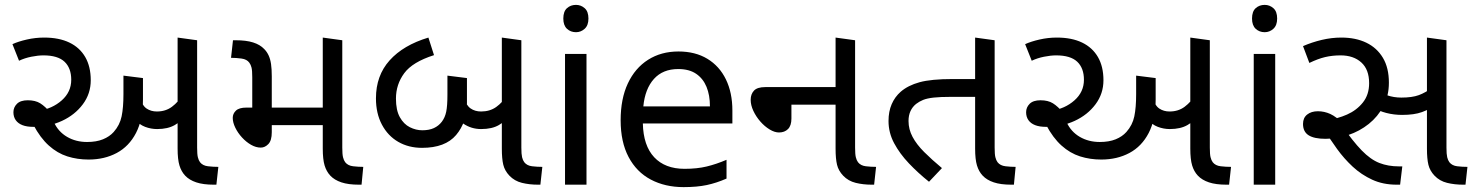

<svg xmlns="http://www.w3.org/2000/svg" viewBox="-20 -757 6043 787"><path d="M343 -103Q297 -103 256 -116Q215 -129 180 -160.5Q145 -192 117 -245L138 -303Q194 -311 233 -345.5Q272 -380 272 -430Q272 -478 244.5 -504Q217 -530 158 -530Q136 -530 108.5 -524.5Q81 -519 58 -508L31 -576Q55 -587 90 -595Q125 -603 161 -603Q222 -603 264.5 -582.5Q307 -562 329.5 -523Q352 -484 352 -428Q352 -373 319.5 -329.5Q287 -286 234 -261.5Q181 -237 117 -237Q90 -237 72 -244Q54 -251 44.5 -264.5Q35 -278 35 -297Q35 -317 49.5 -331.5Q64 -346 94 -346Q125 -346 145 -333.5Q165 -321 187 -295L201 -256Q219 -217 255 -196Q291 -175 337 -175Q375 -175 402 -186Q429 -197 446 -216Q471 -244 478.5 -280Q486 -316 486 -371V-447L566 -437V-349Q566 -267 537.5 -212Q509 -157 458.5 -130Q408 -103 343 -103ZM624 -228Q599 -228 575 -237Q551 -246 531 -269Q511 -292 497 -333L555 -356Q563 -324 581 -312Q599 -300 623 -300Q659 -300 685 -319.5Q711 -339 733 -373L750 -291Q725 -261 696.5 -244.5Q668 -228 624 -228ZM856 0Q813 0 784.5 -9.5Q756 -19 739 -37Q723 -54 715.5 -79Q708 -104 708 -148V-603L788 -592V-152Q788 -125 791 -112.5Q794 -100 800 -92Q811 -78 832.5 -75.5Q854 -73 875 -73L867 0Z M1451 0Q1408 0 1379.5 -9.5Q1351 -19 1334 -37Q1318 -54 1310.5 -79Q1303 -104 1303 -148V-603L1383 -592V-152Q1383 -125 1386 -112.5Q1389 -100 1395 -92Q1406 -78 1427.5 -75.5Q1449 -73 1469 -73L1462 0ZM1049 -152Q1029 -152 1009 -163.5Q989 -175 972 -193.5Q955 -212 944.5 -233.5Q934 -255 934 -274Q934 -291 947 -303.5Q960 -316 990 -316H1315V-244H1094V-215Q1094 -181 1080 -166.5Q1066 -152 1049 -152ZM1014 -300V-440Q1014 -468 1011 -480Q1008 -492 1002 -500Q992 -514 970 -517Q948 -520 927 -520L935 -592H946Q989 -592 1017.5 -583Q1046 -574 1063 -556Q1074 -545 1081 -530Q1088 -515 1091 -494.5Q1094 -474 1094 -444V-300Z M1710 -151Q1655 -151 1612.5 -175.5Q1570 -200 1545.5 -246Q1521 -292 1521 -354Q1521 -447 1577 -509.5Q1633 -572 1736 -603L1759 -531Q1671 -503 1637 -457Q1603 -411 1603 -353Q1603 -305 1619 -276.5Q1635 -248 1660 -235.5Q1685 -223 1711 -223Q1739 -223 1758.5 -232Q1778 -241 1791 -258Q1804 -275 1809 -299Q1814 -323 1814 -369V-447L1894 -437V-335Q1894 -256 1849.5 -203.5Q1805 -151 1710 -151ZM1952 -228Q1912 -228 1879.5 -250Q1847 -272 1826 -333L1881 -357Q1891 -325 1909 -312.5Q1927 -300 1952 -300Q1988 -300 2014 -318.5Q2040 -337 2062 -371L2079 -291Q2053 -261 2025 -244.5Q1997 -228 1952 -228ZM2185 0Q2150 0 2119.5 -7.5Q2089 -15 2068 -37Q2049 -57 2043 -81.5Q2037 -106 2037 -148V-603L2117 -592V-152Q2117 -125 2120 -112.5Q2123 -100 2129 -92Q2140 -78 2161 -75.5Q2182 -73 2203 -73L2195 0Z M2384 -536V0H2296V-536ZM2341 -737Q2361 -737 2376.5 -723.5Q2392 -710 2392 -681Q2392 -653 2376.5 -639Q2361 -625 2341 -625Q2319 -625 2304 -639Q2289 -653 2289 -681Q2289 -710 2304 -723.5Q2319 -737 2341 -737Z M2761 -546Q2830 -546 2879.5 -516Q2929 -486 2955.5 -431.5Q2982 -377 2982 -304V-251H2615Q2617 -160 2661.5 -112.5Q2706 -65 2786 -65Q2837 -65 2876.5 -74.5Q2916 -84 2958 -102V-25Q2917 -7 2877 1.5Q2837 10 2782 10Q2706 10 2647.5 -21Q2589 -52 2556.5 -113.5Q2524 -175 2524 -264Q2524 -352 2553.5 -415Q2583 -478 2636.5 -512Q2690 -546 2761 -546ZM2760 -474Q2697 -474 2660.5 -433.5Q2624 -393 2617 -321H2890Q2890 -367 2876 -401Q2862 -435 2833.5 -454.5Q2805 -474 2760 -474Z M3553 0Q3518 0 3487.5 -7.5Q3457 -15 3436 -37Q3417 -57 3411 -81.5Q3405 -106 3405 -148V-603L3485 -592V-152Q3485 -125 3488 -112.5Q3491 -100 3497 -92Q3508 -78 3529 -75.5Q3550 -73 3571 -73L3563 0ZM3173 -214Q3155 -214 3134.5 -226.5Q3114 -239 3096.5 -259Q3079 -279 3068 -302.5Q3057 -326 3057 -348Q3057 -371 3070.5 -385.5Q3084 -400 3117 -400H3441V-328H3224V-271Q3224 -242 3210 -228Q3196 -214 3173 -214Z M3788 -12Q3743 -48 3705.5 -87.5Q3668 -127 3645 -170Q3622 -213 3622 -261Q3622 -300 3635 -330Q3648 -360 3672 -381Q3702 -407 3749.5 -420Q3797 -433 3885 -433H3997V-360H3879Q3834 -360 3807 -357Q3780 -354 3764 -347.5Q3748 -341 3735 -331Q3720 -319 3712 -301.5Q3704 -284 3704 -261Q3704 -227 3720.5 -196Q3737 -165 3768 -134Q3799 -103 3841 -68ZM4125 0Q4082 0 4053.5 -9.5Q4025 -19 4008 -37Q3992 -54 3984.5 -79Q3977 -104 3977 -148V-603L4057 -592V-152Q4057 -125 4060 -112.5Q4063 -100 4069 -92Q4080 -78 4101.5 -75.5Q4123 -73 4143 -73L4136 0Z M4494 -103Q4448 -103 4407 -116Q4366 -129 4331 -160.5Q4296 -192 4268 -245L4289 -303Q4345 -311 4384 -345.5Q4423 -380 4423 -430Q4423 -478 4395.5 -504Q4368 -530 4309 -530Q4287 -530 4259.5 -524.5Q4232 -519 4209 -508L4182 -576Q4206 -587 4241 -595Q4276 -603 4312 -603Q4373 -603 4415.5 -582.5Q4458 -562 4480.5 -523Q4503 -484 4503 -428Q4503 -373 4470.5 -329.5Q4438 -286 4385 -261.5Q4332 -237 4268 -237Q4241 -237 4223 -244Q4205 -251 4195.5 -264.5Q4186 -278 4186 -297Q4186 -317 4200.5 -331.5Q4215 -346 4245 -346Q4276 -346 4296 -333.5Q4316 -321 4338 -295L4352 -256Q4370 -217 4406 -196Q4442 -175 4488 -175Q4526 -175 4553 -186Q4580 -197 4597 -216Q4622 -244 4629.5 -280Q4637 -316 4637 -371V-447L4717 -437V-349Q4717 -267 4688.5 -212Q4660 -157 4609.5 -130Q4559 -103 4494 -103ZM4775 -228Q4750 -228 4726 -237Q4702 -246 4682 -269Q4662 -292 4648 -333L4706 -356Q4714 -324 4732 -312Q4750 -300 4774 -300Q4810 -300 4836 -319.5Q4862 -339 4884 -373L4901 -291Q4876 -261 4847.5 -244.5Q4819 -228 4775 -228ZM5007 0Q4964 0 4935.5 -9.5Q4907 -19 4890 -37Q4874 -54 4866.5 -79Q4859 -104 4859 -148V-603L4939 -592V-152Q4939 -125 4942 -112.5Q4945 -100 4951 -92Q4962 -78 4983.5 -75.5Q5005 -73 5026 -73L5018 0Z M5207 -536V0H5119V-536ZM5164 -737Q5184 -737 5199.5 -723.5Q5215 -710 5215 -681Q5215 -653 5199.5 -639Q5184 -625 5164 -625Q5142 -625 5127 -639Q5112 -653 5112 -681Q5112 -710 5127 -723.5Q5142 -737 5164 -737Z M5705 0Q5649 0 5604.5 -20.5Q5560 -41 5524.5 -74Q5489 -107 5460.5 -146.5Q5432 -186 5408 -225L5419 -265Q5462 -270 5501.5 -287.5Q5541 -305 5566.5 -337Q5592 -369 5592 -416Q5592 -472 5560 -501Q5528 -530 5475 -530Q5441 -530 5411.5 -523Q5382 -516 5347 -499L5321 -568Q5358 -584 5398 -593.5Q5438 -603 5478 -603Q5537 -603 5580.5 -582Q5624 -561 5648.5 -520Q5673 -479 5673 -418Q5673 -364 5650.5 -321.5Q5628 -279 5590.5 -249Q5553 -219 5506.5 -203.5Q5460 -188 5413 -188Q5367 -188 5344 -202.5Q5321 -217 5321 -249Q5321 -274 5338 -287.5Q5355 -301 5382 -301Q5408 -301 5432.5 -290Q5457 -279 5491 -246H5478Q5525 -178 5561.5 -140.5Q5598 -103 5634 -89Q5670 -75 5714 -75H5728L5719 0ZM5727 -286Q5694 -286 5662.5 -294Q5631 -302 5608 -318L5617 -389Q5638 -376 5665.5 -366.5Q5693 -357 5724 -357Q5768 -357 5795.5 -367Q5823 -377 5854 -400L5869 -329Q5840 -309 5808.5 -297.5Q5777 -286 5727 -286ZM5977 0Q5942 0 5911.5 -7.5Q5881 -15 5860 -37Q5841 -57 5835 -81.5Q5829 -106 5829 -148V-603L5909 -592V-152Q5909 -125 5912 -112.5Q5915 -100 5921 -92Q5932 -78 5953 -75.5Q5974 -73 5995 -73L5987 0Z"/></svg>

Font: lguzrati05
Style: Book
Weight: 400
Designer: Jelle Bosma - Monotype Design Team, Universal Thirst
Foundry: Monotype Imaging Inc.
Version: Version 2.106